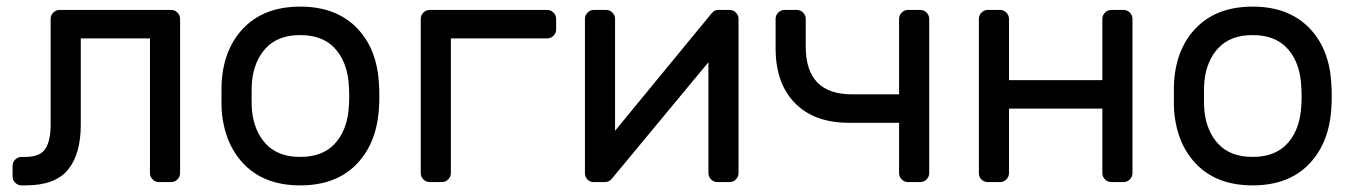

<svg xmlns="http://www.w3.org/2000/svg" viewBox="-20 -550 4093 580"><path d="M497 -520Q508 -520 516 -512Q524 -504 524 -493V-27Q524 -16 516 -8Q508 0 497 0H460Q449 0 441 -8Q433 -16 433 -27V-434H224V-173Q224 -85 185.5 -37.5Q147 10 57 10H45Q34 10 26 2Q18 -6 18 -17V-49Q18 -60 26 -68Q34 -76 45 -76H57Q101 -76 117 -100.5Q133 -125 133 -174V-493Q133 -504 141 -512Q149 -520 160 -520Z M1126 -259Q1126 -235 1124 -213Q1115 -111 1053.5 -50.5Q992 10 887 10Q782 10 720.5 -50.5Q659 -111 650 -213Q649 -224 649 -259Q649 -296 650 -307Q658 -409 720 -469.5Q782 -530 887 -530Q992 -530 1054 -469.5Q1116 -409 1124 -307Q1126 -285 1126 -259ZM887 -444Q820 -444 783.5 -405Q747 -366 741 -302Q740 -290 740 -259Q740 -229 741 -218Q747 -154 783.5 -115Q820 -76 887 -76Q954 -76 990.5 -115Q1027 -154 1033 -218Q1035 -240 1035 -259Q1035 -278 1033 -302Q1027 -366 990.5 -405Q954 -444 887 -444Z M1660 -493V-461Q1660 -450 1652 -442Q1644 -434 1633 -434H1342V-27Q1342 -16 1334 -8Q1326 0 1315 0H1278Q1267 0 1259 -8Q1251 -16 1251 -27V-493Q1251 -504 1259 -512Q1267 -520 1278 -520H1633Q1644 -520 1652 -512Q1660 -504 1660 -493Z M2120 -27V-362L1829 -11Q1821 0 1807 0H1773Q1762 0 1754.5 -8Q1747 -16 1747 -27V-493Q1747 -504 1755 -512Q1763 -520 1774 -520H1811Q1822 -520 1830 -512Q1838 -504 1838 -493V-155L2129 -509Q2134 -515 2138.5 -517.5Q2143 -520 2151 -520H2184Q2195 -520 2203 -512Q2211 -504 2211 -493V-27Q2211 -16 2203 -8Q2195 0 2184 0H2147Q2136 0 2128 -8Q2120 -16 2120 -27Z M2554 -265H2696V-493Q2696 -504 2704 -512Q2712 -520 2723 -520H2760Q2771 -520 2779 -512Q2787 -504 2787 -493V-27Q2787 -16 2779 -8Q2771 0 2760 0H2723Q2712 0 2704 -8Q2696 -16 2696 -27V-179H2545Q2440 -179 2381.5 -238.5Q2323 -298 2323 -404V-493Q2323 -504 2331 -512Q2339 -520 2350 -520H2387Q2398 -520 2406 -512Q2414 -504 2414 -493V-409Q2414 -265 2554 -265Z M3401 -493V-27Q3401 -16 3393 -8Q3385 0 3374 0H3337Q3326 0 3318 -8Q3310 -16 3310 -27V-222H3028V-27Q3028 -16 3020 -8Q3012 0 3001 0H2964Q2953 0 2945 -7.5Q2937 -15 2937 -27V-493Q2937 -504 2945 -512Q2953 -520 2964 -520H3001Q3012 -520 3020 -512Q3028 -504 3028 -493V-308H3310V-493Q3310 -504 3318 -512Q3326 -520 3337 -520H3374Q3385 -520 3393 -512Q3401 -504 3401 -493Z M4003 -259Q4003 -235 4001 -213Q3992 -111 3930.5 -50.5Q3869 10 3764 10Q3659 10 3597.5 -50.5Q3536 -111 3527 -213Q3526 -224 3526 -259Q3526 -296 3527 -307Q3535 -409 3597 -469.5Q3659 -530 3764 -530Q3869 -530 3931 -469.5Q3993 -409 4001 -307Q4003 -285 4003 -259ZM3764 -444Q3697 -444 3660.5 -405Q3624 -366 3618 -302Q3617 -290 3617 -259Q3617 -229 3618 -218Q3624 -154 3660.5 -115Q3697 -76 3764 -76Q3831 -76 3867.5 -115Q3904 -154 3910 -218Q3912 -240 3912 -259Q3912 -278 3910 -302Q3904 -366 3867.5 -405Q3831 -444 3764 -444Z"/></svg>

Font: Contemporary
Style: Regular
Weight: 400
Designer: Victor Tran
Foundry: Victor Tran
Version: Version 1.100